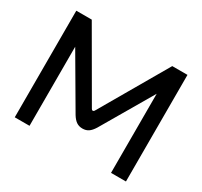

<svg xmlns="http://www.w3.org/2000/svg" viewBox="-140 -858 1101 1045"><g transform="rotate(30 410.5 -335.0)"><path d="M61 -669.9H158.2L401.9 -249Q404.8 -243.2 410.9 -243.2Q417 -243.2 419.9 -249L664.1 -669.9H759.8V0H666V-497.1L478 -175.8Q463.4 -152.3 447.8 -141.6Q432.1 -130.9 410.2 -130.9Q388.2 -130.9 372.3 -141.6Q356.4 -152.3 341.8 -175.8L153.8 -497.1V0H61Z"/></g></svg>

Font: LT Wave Text
Style: Regular
Weight: 400
Designer: Daniel Lyons
Version: Version 2.5 (Glyphs App)